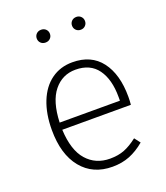

<svg xmlns="http://www.w3.org/2000/svg" viewBox="-137 -826 804 931"><g transform="rotate(-20 265.5 -360.5)"><path d="M469 -241H115Q120 -134 166 -82Q212 -30 286 -30Q328 -30 360 -42.5Q392 -55 428 -83L451 -53Q413 -21 373 -5Q333 11 284 11Q183 11 125 -60Q67 -131 67 -257Q67 -340 92 -402.5Q117 -465 163.5 -498.5Q210 -532 272 -532Q369 -532 420 -465Q471 -398 471 -282Q471 -261 469 -241ZM426 -297Q426 -388 388 -440.5Q350 -493 274 -493Q206 -493 162.5 -439.5Q119 -386 115 -278H426ZM218 -699Q218 -685 208.5 -675.5Q199 -666 184 -666Q169 -666 159.5 -675.5Q150 -685 150 -699Q150 -713 159.5 -722.5Q169 -732 184 -732Q199 -732 208.5 -722.5Q218 -713 218 -699ZM399 -699Q399 -685 389.5 -675.5Q380 -666 366 -666Q351 -666 341.5 -675.5Q332 -685 332 -699Q332 -713 341.5 -722.5Q351 -732 366 -732Q380 -732 389.5 -722.5Q399 -713 399 -699Z"/></g></svg>

Font: FiraGO ExtraLight
Style: Regular
Weight: 200
Designer: bBox Type
Foundry: bBox Type GmbH
Version: Version 1.001